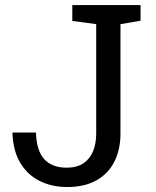

<svg xmlns="http://www.w3.org/2000/svg" viewBox="-20 -731 618 761"><path d="M245.6 10.3Q186.5 10.3 138.4 -13.2Q90.3 -36.6 61.3 -84Q32.2 -131.3 29.3 -202.6L30.3 -205.6H122.6Q124.5 -133.8 155.5 -100.1Q186.5 -66.4 244.1 -66.4Q284.7 -66.4 310.5 -83.7Q336.4 -101.1 348.9 -131.6Q361.3 -162.1 361.3 -201.7V-635.3L266.6 -647.9V-710.9H537.1V-648.9L457.5 -635.3V-201.7Q457.5 -138.2 433.3 -90.3Q409.2 -42.5 362.1 -16.1Q314.9 10.3 245.6 10.3Z"/></svg>

Font: Roboto Slab LO
Style: Regular
Weight: 400
Designer: Google
Version: Version 2.000